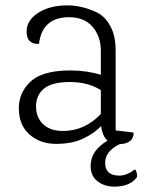

<svg xmlns="http://www.w3.org/2000/svg" viewBox="-20 -520 537 714"><path d="M371 86Q371 133 424 133Q451 133 482 110Q486 113 488.5 123Q491 133 489 139Q464 174 405 174Q368 174 342.5 154Q317 134 317 97Q317 40 380 3Q361 -13 356 -51Q330 -24 289 -4.5Q248 15 188.5 15Q129 15 89.5 -20Q50 -55 50 -118Q50 -171 87 -210Q131 -258 240 -258Q302 -258 355 -242V-331Q355 -384 324.5 -420Q294 -456 237 -456Q137 -456 125 -357Q105 -355 92 -366Q79 -377 79 -403Q79 -444 121.5 -472Q164 -500 231 -500Q283 -500 338 -475Q370 -460 390 -423.5Q410 -387 410 -334V-35L477 -27Q477 14 425 16Q371 42 371 86ZM355 -185Q307 -215 240 -215Q173 -215 143.5 -190.5Q114 -166 114 -124.5Q114 -83 140.5 -58Q167 -33 214 -33Q295 -33 355 -96Z"/></svg>

Font: Karma Light
Style: Regular
Weight: 300
Designer: Joana Correia
Foundry: Indian Type Foundry
Version: Version 1.202;PS 1.0;hotconv 1.0.78;makeotf.lib2.5.61930; tt